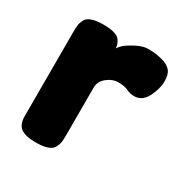

<svg xmlns="http://www.w3.org/2000/svg" viewBox="-130 -638 716 744"><g transform="rotate(30 228.5 -266.0)"><path d="M368 -346Q350 -346 333.5 -354Q317 -362 290 -362Q263 -362 239.5 -343Q216 -324 216 -297V-87Q216 -64 214.5 -52.5Q213 -41 205 -26Q190 0 127 0Q79 0 58 -17Q42 -31 40 -60Q40 -70 40 -89V-440Q40 -463 41.5 -474.5Q43 -486 50 -500Q64 -527 128 -527Q188 -527 203 -504Q214 -488 214 -471Q219 -478 228.5 -488Q238 -498 269 -515Q300 -532 323.5 -532Q347 -532 363 -529.5Q379 -527 398 -521Q417 -515 429.5 -500.5Q442 -486 442 -454Q442 -422 423 -384Q404 -346 368 -346Z"/></g></svg>

Font: Fredoka One
Style: Regular
Weight: 400
Version: Version 1.001;April 7, 2020;FontCreator 12.0.0.2522 64-bit